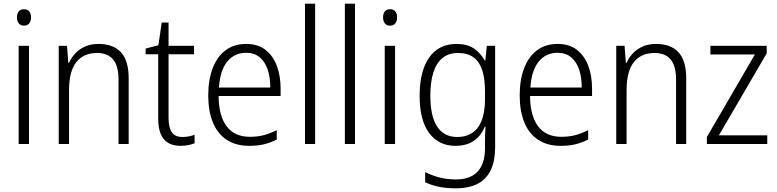

<svg xmlns="http://www.w3.org/2000/svg" viewBox="-20 -780 4210 1040"><path d="M137 -532V0H81V-532ZM110 -730Q129 -730 138.5 -718Q148 -706 148 -686Q148 -665 138 -653Q128 -641 110 -641Q92 -641 82 -653Q72 -665 72 -686Q72 -706 81.5 -718Q91 -730 110 -730Z M514 -542Q593 -542 635 -497Q677 -452 677 -356V0H622V-349Q622 -423 592.5 -458Q563 -493 506 -493Q432 -493 393 -443Q354 -393 354 -292V0H298V-532H343L350 -440H354Q367 -469 389 -492Q411 -515 442 -528.5Q473 -542 514 -542Z M968 -38Q987 -38 1004 -41.5Q1021 -45 1034 -50V-4Q1019 2 1000 6Q981 10 958 10Q918 10 891 -6Q864 -22 850.5 -54.5Q837 -87 837 -139V-486H769V-517L838 -535L856 -658H893V-532H1031V-486H893V-141Q893 -90 910.5 -64Q928 -38 968 -38Z M1314 -542Q1377 -542 1418 -510Q1459 -478 1479.5 -423.5Q1500 -369 1500 -300V-260H1164Q1165 -152 1208 -95.5Q1251 -39 1333 -39Q1374 -39 1407.5 -47.5Q1441 -56 1479 -75V-24Q1445 -7 1410 1.5Q1375 10 1330 10Q1257 10 1207 -23.5Q1157 -57 1132.5 -118.5Q1108 -180 1108 -263Q1108 -346 1131.5 -409Q1155 -472 1201 -507Q1247 -542 1314 -542ZM1313 -494Q1250 -494 1211 -446.5Q1172 -399 1166 -306H1444Q1444 -361 1430 -403Q1416 -445 1387 -469.5Q1358 -494 1313 -494Z M1687 0H1632V-760H1687Z M1903 0H1848V-760H1903Z M2120 -532V0H2064V-532ZM2093 -730Q2112 -730 2121.5 -718Q2131 -706 2131 -686Q2131 -665 2121 -653Q2111 -641 2093 -641Q2075 -641 2065 -653Q2055 -665 2055 -686Q2055 -706 2064.5 -718Q2074 -730 2093 -730Z M2453 -542Q2511 -542 2547 -517.5Q2583 -493 2606 -452H2609L2617 -532H2662V18Q2662 89 2639.5 138.5Q2617 188 2570 214Q2523 240 2447 240Q2397 240 2356.5 231.5Q2316 223 2283 207V152Q2318 170 2359.5 181Q2401 192 2448 192Q2529 192 2568 148.5Q2607 105 2607 24V-8Q2607 -28 2607.5 -50Q2608 -72 2610 -94H2606Q2586 -44 2546 -17Q2506 10 2447 10Q2356 10 2304.5 -59.5Q2253 -129 2253 -262Q2253 -394 2304.5 -468Q2356 -542 2453 -542ZM2460 -493Q2410 -493 2376.5 -465.5Q2343 -438 2327 -386.5Q2311 -335 2311 -262Q2311 -150 2348 -94Q2385 -38 2456 -38Q2498 -38 2527 -53.5Q2556 -69 2573.5 -96.5Q2591 -124 2599 -161Q2607 -198 2607 -241V-287Q2607 -353 2592.5 -398.5Q2578 -444 2546 -468.5Q2514 -493 2460 -493Z M3001 -542Q3064 -542 3105 -510Q3146 -478 3166.5 -423.5Q3187 -369 3187 -300V-260H2851Q2852 -152 2895 -95.5Q2938 -39 3020 -39Q3061 -39 3094.5 -47.5Q3128 -56 3166 -75V-24Q3132 -7 3097 1.5Q3062 10 3017 10Q2944 10 2894 -23.5Q2844 -57 2819.5 -118.5Q2795 -180 2795 -263Q2795 -346 2818.5 -409Q2842 -472 2888 -507Q2934 -542 3001 -542ZM3000 -494Q2937 -494 2898 -446.5Q2859 -399 2853 -306H3131Q3131 -361 3117 -403Q3103 -445 3074 -469.5Q3045 -494 3000 -494Z M3534 -542Q3613 -542 3655 -497Q3697 -452 3697 -356V0H3642V-349Q3642 -423 3612.5 -458Q3583 -493 3526 -493Q3452 -493 3413 -443Q3374 -393 3374 -292V0H3318V-532H3363L3370 -440H3374Q3387 -469 3409 -492Q3431 -515 3462 -528.5Q3493 -542 3534 -542Z M4136 0H3809V-38L4069 -485H3828V-532H4133V-491L3874 -47H4136Z"/></svg>

Font: Noto Sans Hebrew SemiCondensed Light
Style: Regular
Weight: 300
Width: 4
Designer: Monotype Design Team
Foundry: Monotype Imaging Inc.
Version: Version 2.003